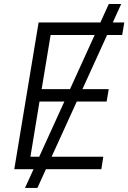

<svg xmlns="http://www.w3.org/2000/svg" viewBox="-20 -839 636 952"><path d="M104 92.8 519.5 -819.3H581.1L165.5 92.8ZM50.8 0 171.4 -727.5H596.2L585.9 -665.5H231L186.5 -397H519L508.8 -335.4H175.8L130.9 -62H492.2L482.4 0Z"/></svg>

Font: Inter Light
Style: Italic
Weight: 300
Italic angle: -9.3988°
Designer: Rasmus Andersson
Foundry: rsms
Version: Version 4.001;git-66647c0bb